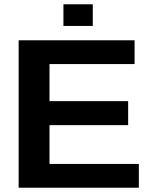

<svg xmlns="http://www.w3.org/2000/svg" viewBox="-20 -876 707 896"><path d="M628 0H67V-688H608V-577H211V-404H578V-292H211V-111H628ZM413 -755H276V-856H413Z"/></svg>

Font: Libra Sans
Style: Bold
Weight: 700
Foundry: Context Ltd
Version: Version 1.000